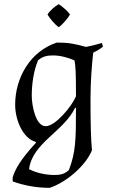

<svg xmlns="http://www.w3.org/2000/svg" viewBox="-20 -690 543 925"><path d="M53 -185C53 -117 87 -24 153 -6V-2C79 78 52 127 41 165V184C96 204 158 215 219 215C297 190 393 109 423 34C418 -20 416 -93 416 -210C416 -304 423 -380 429 -436C445 -444 462 -454 476 -465L471 -483C442 -474 424 -470 394 -464C342 -479 308 -485 254 -485C126 -443 53 -316 53 -185ZM133 -229C133 -285 142 -348 163 -399C184 -418 207 -423 235 -423C269 -423 308 -413 339 -399C344 -369 346 -349 346 -226C328 -181 248 -82 200 -82C152 -82 133 -181 133 -229ZM346 -170C346 -17 345 43 312 129C291 149 270 153 243 153C202 153 157 144 120 125C136 -2 286 -55 342 -171ZM317 -620C307 -637 277 -661 263 -670C246 -661 218 -637 209 -620C218 -603 246 -570 263 -559C280 -570 308 -603 317 -620Z"/></svg>

Font: Almendra
Style: Regular
Weight: 400
Designer: Ana Sanfelippo
Foundry: Ana Sanfelippo
Version: Version 1.003